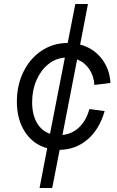

<svg xmlns="http://www.w3.org/2000/svg" viewBox="-20 -820 584 956"><path d="M64 -314Q64 -396 97 -463Q130 -530 188 -568Q246 -606 317 -606L355 -800H418L379 -598Q444 -581 485 -529.5Q526 -478 530 -407L450 -397Q447 -443 424 -476.5Q401 -510 364 -524L291 -148Q340 -153 375 -187Q410 -221 425 -277L501 -267Q475 -176 416 -125.5Q357 -75 277 -74L240 116H177L215 -82Q145 -101 104.5 -163Q64 -225 64 -314ZM229 -154 303 -533Q257 -530 220 -500Q183 -470 161.5 -420.5Q140 -371 140 -311Q140 -250 163.5 -209Q187 -168 229 -154Z"/></svg>

Font: MedMera Sans
Style: Italic
Weight: 400
Italic angle: -11°
Designer: Kasper Nordkvist
Foundry: UNCUT.wtf
Version: Version 1.300